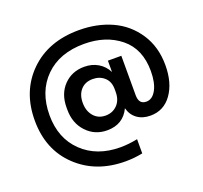

<svg xmlns="http://www.w3.org/2000/svg" viewBox="-162 -938 1450 1371"><g transform="rotate(-20 563.0 -252.5)"><path d="M566 245Q343 245 199 108.5Q55 -28 55 -251Q55 -472 196.5 -611Q338 -750 571 -750Q708 -750 819 -700Q930 -650 998.5 -547Q1067 -444 1067 -304Q1067 -170 1007 -85.5Q947 -1 845 -1Q785 -1 744.5 -30.5Q704 -60 690 -113Q640 -8 519 -8Q425 -8 362.5 -74.5Q300 -141 300 -244V-260Q300 -364 361.5 -427.5Q423 -491 517 -491Q576 -491 621.5 -464Q667 -437 692 -388V-474H794V-174Q794 -105 851 -105Q897 -105 926 -158Q955 -211 955 -300Q955 -468 846 -556.5Q737 -645 572 -645Q385 -645 276 -537Q167 -429 167 -250Q167 -74 277.5 32Q388 138 566 138Q628 138 696 124V232Q633 245 566 245ZM544 -111Q597 -111 632.5 -147Q668 -183 668 -245V-267Q668 -324 632.5 -356Q597 -388 544 -388Q487 -388 453.5 -351Q420 -314 420 -252Q420 -190 454 -150.5Q488 -111 544 -111Z"/></g></svg>

Font: Cazoo Sans SemiBold
Style: Regular
Weight: 600
Designer: Jonathan Barnbrook, Julián Moncada
Foundry: Barnbrook Fonts
Version: Version 2.000;Glyphs 3.2.3 (3260)